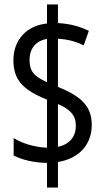

<svg xmlns="http://www.w3.org/2000/svg" viewBox="-20 -780 469 858"><path d="M190 -52V58H239V-56C335 -72 390 -135 390 -222C390 -308 340 -350 239 -392V-607C283 -604 319 -595 354 -577L377 -642C335 -663 290 -674 239 -677V-760H190V-675C100 -666 40 -603 40 -511C40 -423 82 -378 190 -335V-120C133 -122 78 -140 41 -163V-85C78 -66 130 -53 190 -52ZM190 -606V-413C132 -439 112 -461 112 -513C112 -562 140 -598 190 -606ZM239 -124V-315C295 -291 319 -264 319 -217C319 -171 292 -135 239 -124Z"/></svg>

Font: Noto Sans Myanmar UI ExtraCondensed
Style: Regular
Weight: 400
Width: 2
Designer: Monotype Design Team
Foundry: Monotype Imaging Inc.
Version: Version 2.103